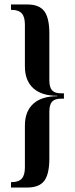

<svg xmlns="http://www.w3.org/2000/svg" viewBox="-20 -785 336 856"><path d="M252 -345Q224 -345 212 -331.5Q200 -318 200 -287V-79Q200 -9 177.5 21Q155 51 102 51H29V27H32Q63 27 77 11.5Q91 -4 91 -39V-225Q91 -288 128 -322Q165 -356 235 -356V-358Q165 -358 128 -392Q91 -426 91 -489V-675Q91 -710 77 -725.5Q63 -741 32 -741H29V-765H102Q155 -765 177.5 -735Q200 -705 200 -635V-427Q200 -396 212 -382.5Q224 -369 252 -369H265V-345Z"/></svg>

Font: Moniqa Extra Bold Narrow Heading
Style: Regular
Weight: 800
Width: 4
Designer: Rajesh Rajput
Foundry: Rajesh Rajput
Version: Version 1.000;December 15, 2022;FontCreator 14.0.0.2794 32-b